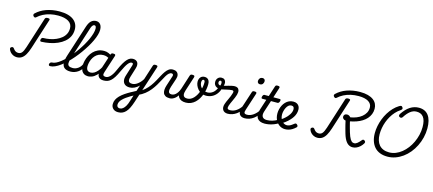

<svg xmlns="http://www.w3.org/2000/svg" viewBox="-116 -2040 8083 3581"><g transform="rotate(15 3925.5 -250.0)"><path d="M503 -380Q486 -379 481 -391Q476 -403 480 -419Q484 -435 493.5 -446Q503 -457 520 -457Q586 -458 649 -470.5Q712 -483 767.5 -507.5Q823 -532 866 -567.5Q909 -603 933 -651Q957 -699 957 -759Q957 -803 938 -836Q919 -869 883 -890.5Q847 -912 797 -923Q747 -934 684 -934Q603 -934 531 -917.5Q459 -901 399 -870Q339 -839 293 -796Q278 -781 262.5 -788Q247 -795 238 -808Q230 -820 231 -833Q232 -846 244 -857Q283 -894 330.5 -923.5Q378 -953 434.5 -973Q491 -993 555.5 -1004Q620 -1015 690 -1015Q781 -1015 849 -996.5Q917 -978 961 -944Q1005 -910 1027 -863.5Q1049 -817 1049 -760Q1049 -684 1019 -624.5Q989 -565 936.5 -520.5Q884 -476 814.5 -445.5Q745 -415 665.5 -399Q586 -383 503 -380ZM134 17Q97 17 64.5 1.5Q32 -14 9.5 -38.5Q-13 -63 -23 -92Q-30 -109 -25 -121Q-20 -133 -5 -140Q12 -148 23 -143.5Q34 -139 46 -123Q59 -104 74 -91.5Q89 -79 106.5 -73.5Q124 -68 143 -68Q183 -68 210 -99Q237 -130 263 -211L455 -812Q460 -826 472.5 -832.5Q485 -839 507 -839Q530 -839 540.5 -832.5Q551 -826 545 -809L356 -219Q331 -142 300.5 -89Q270 -36 230 -9.5Q190 17 134 17Z M779 17Q760 17 754 5.5Q748 -6 751.5 -20.5Q755 -35 767.5 -46.5Q780 -58 798 -58Q832 -58 873.5 -78Q915 -98 960 -133.5Q1005 -169 1051 -216Q1097 -263 1142 -319Q1187 -375 1228 -435Q1269 -495 1304 -556Q1339 -617 1364.5 -675Q1390 -733 1404.5 -785Q1419 -837 1419 -877Q1419 -892 1432 -899.5Q1445 -907 1462.5 -907Q1480 -907 1493.5 -899.5Q1507 -892 1507 -877Q1507 -834 1491 -778.5Q1475 -723 1445.5 -660Q1416 -597 1375.5 -530.5Q1335 -464 1287.5 -397.5Q1240 -331 1187.5 -270Q1135 -209 1081.5 -157Q1028 -105 974.5 -66Q921 -27 871.5 -5Q822 17 779 17ZM1170 17Q1096 17 1056.5 -12.5Q1017 -42 1012.5 -102Q1008 -162 1037 -254L1235 -868Q1261 -948 1301 -983.5Q1341 -1019 1397 -1019Q1431 -1019 1456 -1001.5Q1481 -984 1494 -952.5Q1507 -921 1507 -877Q1507 -858 1493.5 -849Q1480 -840 1462.5 -840Q1445 -840 1432 -849Q1419 -858 1419 -877Q1419 -896 1414.5 -908.5Q1410 -921 1402 -927.5Q1394 -934 1381 -934Q1371 -934 1360.5 -926.5Q1350 -919 1339.5 -903Q1329 -887 1320 -859L1115 -220Q1096 -160 1097 -124.5Q1098 -89 1122 -73.5Q1146 -58 1195 -58Q1209 -58 1215 -46.5Q1221 -35 1218 -20.5Q1215 -6 1203 5.5Q1191 17 1170 17Z M1171 17Q1157 17 1151 5.5Q1145 -6 1148 -20.5Q1151 -35 1163 -46.5Q1175 -58 1196 -58Q1222 -58 1248 -66.5Q1274 -75 1298 -92Q1322 -109 1341 -133.5Q1360 -158 1371 -190Q1376 -205 1388 -205.5Q1400 -206 1409.5 -196.5Q1419 -187 1416 -173Q1406 -130 1382 -95Q1358 -60 1324.5 -35Q1291 -10 1251.5 3.5Q1212 17 1171 17Z M1511 17Q1465 17 1432 -3Q1399 -23 1381.5 -61Q1364 -99 1364 -151Q1364 -195 1376 -245Q1388 -295 1412.5 -343.5Q1437 -392 1475 -432Q1513 -472 1565 -495.5Q1617 -519 1684 -519Q1729 -519 1769 -501.5Q1809 -484 1841 -458L1829 -389Q1789 -418 1757 -429Q1725 -440 1691 -440Q1638 -440 1598.5 -421Q1559 -402 1531 -370.5Q1503 -339 1486 -301.5Q1469 -264 1461.5 -227Q1454 -190 1454 -160Q1454 -128 1463.5 -106.5Q1473 -85 1492 -74Q1511 -63 1539 -63Q1574 -63 1607.5 -82.5Q1641 -102 1673 -139Q1705 -176 1732 -226L1749 -179Q1712 -97 1668 -54.5Q1624 -12 1582.5 2.5Q1541 17 1511 17ZM1806 17Q1771 17 1746 5Q1721 -7 1707.5 -29.5Q1694 -52 1693 -83Q1692 -114 1704 -153L1812 -483Q1819 -503 1828.5 -509Q1838 -515 1857 -515Q1888 -515 1896.5 -505.5Q1905 -496 1898 -476L1789 -141Q1773 -94 1784.5 -76Q1796 -58 1831 -58Q1845 -58 1850.5 -46.5Q1856 -35 1853.5 -20.5Q1851 -6 1839 5.5Q1827 17 1806 17Z M1808 17Q1799 17 1796.5 5.5Q1794 -6 1798 -20.5Q1802 -35 1811 -46.5Q1820 -58 1832 -58Q1848 -58 1867 -65Q1886 -72 1907.5 -91Q1929 -110 1953 -145.5Q1977 -181 2002 -239Q2040 -326 2072 -380Q2104 -434 2132.5 -463.5Q2161 -493 2187.5 -504Q2214 -515 2239 -515Q2250 -515 2253 -503.5Q2256 -492 2254.5 -477.5Q2253 -463 2247.5 -451.5Q2242 -440 2234 -440Q2217 -440 2199.5 -428Q2182 -416 2163 -391.5Q2144 -367 2122.5 -328Q2101 -289 2076 -235Q2040 -156 2008.5 -106.5Q1977 -57 1945.5 -30Q1914 -3 1880.5 7Q1847 17 1808 17Z M2226 519Q2164 519 2128 484.5Q2092 450 2092 397Q2092 350 2111.5 310Q2131 270 2167 233.5Q2203 197 2251.5 163.5Q2300 130 2358 98Q2375 90 2391 81Q2407 72 2423.5 63Q2440 54 2456 46L2494 -68Q2473 -48 2451 -32Q2429 -16 2406 -5Q2383 6 2359.5 11.5Q2336 17 2313 17Q2257 17 2223.5 -7.5Q2190 -32 2181 -76.5Q2172 -121 2191 -180L2257 -391Q2265 -415 2260 -427.5Q2255 -440 2236 -440Q2220 -440 2211.5 -451.5Q2203 -463 2203.5 -477.5Q2204 -492 2213 -503.5Q2222 -515 2241 -515Q2273 -515 2295.5 -504Q2318 -493 2330.5 -472.5Q2343 -452 2344 -423Q2345 -394 2334 -359L2279 -180Q2266 -138 2268.5 -111.5Q2271 -85 2289.5 -73Q2308 -61 2344 -61Q2368 -61 2394 -71Q2420 -81 2445.5 -100Q2471 -119 2495 -145.5Q2519 -172 2538 -205L2627 -483Q2634 -503 2643.5 -509Q2653 -515 2672 -515Q2703 -515 2711.5 -505.5Q2720 -496 2713 -476L2476 252Q2452 325 2426.5 376Q2401 427 2370.5 458.5Q2340 490 2304.5 504.5Q2269 519 2226 519ZM2239 442Q2269 442 2297.5 420Q2326 398 2350 355Q2374 312 2391 250L2425 144Q2415 149 2406.5 154Q2398 159 2390 163Q2382 167 2374 172Q2330 198 2294.5 224Q2259 250 2233 276Q2207 302 2193.5 328.5Q2180 355 2180 384Q2180 404 2187.5 416.5Q2195 429 2208.5 435.5Q2222 442 2239 442Z M2502 111Q2491 115 2482 108Q2473 101 2470 88.5Q2467 76 2471 63Q2475 50 2488 43Q2556 12 2606.5 -33Q2657 -78 2695 -130.5Q2733 -183 2763 -237.5Q2793 -292 2819.5 -341.5Q2846 -391 2874 -430.5Q2902 -470 2934.5 -492.5Q2967 -515 3011 -515Q3028 -515 3035 -503.5Q3042 -492 3041 -477.5Q3040 -463 3031 -451.5Q3022 -440 3006 -440Q2977 -440 2952.5 -417.5Q2928 -395 2905 -356Q2882 -317 2856.5 -268Q2831 -219 2799 -165.5Q2767 -112 2725.5 -60Q2684 -8 2629 36Q2574 80 2502 111Z M3088 19Q3033 19 3002.5 0Q2972 -19 2961.5 -50Q2951 -81 2954.5 -118.5Q2958 -156 2970 -193L3034 -391Q3042 -415 3033 -427.5Q3024 -440 3007 -440Q2991 -440 2982.5 -451.5Q2974 -463 2974.5 -477.5Q2975 -492 2984 -503.5Q2993 -515 3012 -515Q3056 -515 3083.5 -495.5Q3111 -476 3119.5 -441Q3128 -406 3112 -359L3059 -200Q3053 -181 3047.5 -157Q3042 -133 3043 -110.5Q3044 -88 3057.5 -74Q3071 -60 3102 -60Q3131 -60 3156 -74.5Q3181 -89 3200.5 -113Q3220 -137 3234.5 -165.5Q3249 -194 3257 -221L3260 -119Q3250 -91 3232 -66Q3214 -41 3191 -22Q3168 -3 3142 8Q3116 19 3088 19ZM3397 19Q3346 19 3311 3Q3276 -13 3257 -42.5Q3238 -72 3235.5 -110.5Q3233 -149 3248 -194L3340 -483Q3347 -503 3356.5 -509Q3366 -515 3385 -515Q3417 -515 3425 -505.5Q3433 -496 3427 -476L3338 -200Q3330 -176 3326.5 -151.5Q3323 -127 3328 -106.5Q3333 -86 3351 -73.5Q3369 -61 3405 -61Q3441 -61 3472.5 -77Q3504 -93 3530 -121.5Q3556 -150 3576.5 -186.5Q3597 -223 3611 -264.5Q3625 -306 3632.5 -348.5Q3640 -391 3640 -430Q3640 -450 3635.5 -460.5Q3631 -471 3625 -474.5Q3619 -478 3612 -478Q3594 -478 3587 -492.5Q3580 -507 3588 -521.5Q3596 -536 3622 -536Q3648 -536 3669.5 -524Q3691 -512 3704 -486.5Q3717 -461 3717 -420Q3717 -373 3708.5 -322.5Q3700 -272 3682 -222.5Q3664 -173 3638 -129.5Q3612 -86 3576 -52.5Q3540 -19 3495.5 0Q3451 19 3397 19Z M3725 -203Q3675 -203 3635.5 -223.5Q3596 -244 3568.5 -277Q3541 -310 3526.5 -346.5Q3512 -383 3512 -416Q3512 -468 3539.5 -502Q3567 -536 3620 -536Q3637 -536 3639 -521.5Q3641 -507 3632.5 -492.5Q3624 -478 3610 -478Q3595 -478 3587 -462.5Q3579 -447 3579 -421Q3579 -399 3588 -373Q3597 -347 3616.5 -323.5Q3636 -300 3665.5 -284.5Q3695 -269 3737 -269Q3796 -269 3845.5 -307.5Q3895 -346 3924 -429Q3930 -447 3948 -453Q3966 -459 3980.5 -453.5Q3995 -448 3990 -429Q3972 -354 3933 -303.5Q3894 -253 3840.5 -228Q3787 -203 3725 -203Z M4207 17Q4173 17 4149 5Q4125 -7 4112 -28Q4099 -49 4097 -78Q4095 -107 4106 -141Q4112 -163 4125 -192Q4138 -221 4153 -253Q4168 -285 4181.5 -318Q4195 -351 4203 -381Q4211 -410 4202 -419.5Q4193 -429 4177 -429Q4154 -429 4123.5 -423Q4093 -417 4060.5 -409.5Q4028 -402 4000 -396Q3972 -390 3955 -390Q3919 -390 3890.5 -402.5Q3862 -415 3846 -439Q3830 -463 3830 -496Q3830 -544 3857.5 -573.5Q3885 -603 3930 -603Q3966 -603 3986 -584Q4006 -565 4010.5 -534.5Q4015 -504 4003 -469Q4012 -469 4035 -475.5Q4058 -482 4088.5 -491Q4119 -500 4151 -506.5Q4183 -513 4208 -513Q4237 -513 4259.5 -500Q4282 -487 4291 -456Q4300 -425 4286 -371Q4278 -343 4264.5 -311Q4251 -279 4236 -246.5Q4221 -214 4207.5 -184Q4194 -154 4187 -130Q4175 -91 4186 -74.5Q4197 -58 4232 -58Q4246 -58 4252 -46.5Q4258 -35 4255 -20.5Q4252 -6 4240 5.5Q4228 17 4207 17ZM3941 -456Q3949 -480 3949.5 -500Q3950 -520 3943.5 -532Q3937 -544 3922 -544Q3908 -544 3900 -533Q3892 -522 3892 -503Q3892 -483 3905.5 -469.5Q3919 -456 3941 -456Z M4207 17Q4193 17 4187 5.5Q4181 -6 4184 -20.5Q4187 -35 4199 -46.5Q4211 -58 4232 -58Q4264 -58 4294.5 -67.5Q4325 -77 4353 -96Q4381 -115 4406.5 -142Q4432 -169 4454 -204Q4463 -217 4474 -216Q4485 -215 4491 -206.5Q4497 -198 4492 -186Q4472 -140 4442 -102.5Q4412 -65 4374.5 -38.5Q4337 -12 4294.5 2.5Q4252 17 4207 17Z M4533 17Q4498 17 4472.5 5Q4447 -7 4433.5 -29.5Q4420 -52 4418.5 -83Q4417 -114 4430 -153L4538 -483Q4544 -503 4553.5 -509Q4563 -515 4583 -515Q4614 -515 4622.5 -505.5Q4631 -496 4624 -476L4515 -141Q4499 -94 4510.5 -76Q4522 -58 4558 -58Q4572 -58 4577.5 -46.5Q4583 -35 4580.5 -20.5Q4578 -6 4566 5.5Q4554 17 4533 17ZM4645 -669Q4625 -669 4610.5 -682Q4596 -695 4596 -720Q4596 -747 4614 -771Q4632 -795 4669 -795Q4689 -795 4703.5 -782.5Q4718 -770 4718 -744Q4718 -717 4700.5 -693Q4683 -669 4645 -669Z M4533 17Q4519 17 4513 5.5Q4507 -6 4510 -20.5Q4513 -35 4525 -46.5Q4537 -58 4558 -58Q4591 -58 4622 -69Q4653 -80 4682 -100.5Q4711 -121 4737.5 -150Q4764 -179 4788 -216Q4797 -230 4807.5 -229Q4818 -228 4824.5 -219Q4831 -210 4826 -199Q4805 -150 4774.5 -110Q4744 -70 4705.5 -41.5Q4667 -13 4623.5 2Q4580 17 4533 17Z M4918 17Q4868 17 4832 1.5Q4796 -14 4776.5 -43.5Q4757 -73 4755 -115Q4753 -157 4770 -210L4838 -420H4759Q4748 -420 4744 -430Q4740 -440 4745 -460Q4751 -480 4760.5 -490Q4770 -500 4781 -500H4864L4928 -698Q4934 -718 4943.5 -724Q4953 -730 4973 -730Q5004 -730 5012.5 -720.5Q5021 -711 5014 -691L4953 -500H5079Q5090 -500 5094 -490.5Q5098 -481 5093 -460Q5087 -441 5077 -430.5Q5067 -420 5056 -420H4928L4856 -199Q4845 -165 4845.5 -138.5Q4846 -112 4857.5 -94Q4869 -76 4890.5 -67Q4912 -58 4943 -58Q4957 -58 4962.5 -46.5Q4968 -35 4965.5 -20.5Q4963 -6 4951 5.5Q4939 17 4918 17Z M4920 17Q4901 17 4895.5 5.5Q4890 -6 4895 -20.5Q4900 -35 4913 -46.5Q4926 -58 4945 -58Q4995 -58 5049.5 -74Q5104 -90 5153 -121Q5164 -128 5174 -122.5Q5184 -117 5190 -105Q5196 -93 5196 -81Q5196 -69 5187 -63Q5141 -35 5094 -17Q5047 1 5003 9Q4959 17 4920 17Z M5157 -116Q5201 -140 5239.5 -170Q5278 -200 5307 -233Q5325 -254 5340.5 -278Q5356 -302 5365 -328Q5374 -354 5374 -379Q5374 -409 5361 -424Q5348 -439 5319 -439Q5288 -439 5264.5 -418.5Q5241 -398 5225 -366.5Q5209 -335 5200.5 -300Q5192 -265 5192 -235Q5192 -195 5203 -163Q5214 -131 5233.5 -108Q5253 -85 5277 -73Q5301 -61 5327 -61Q5351 -61 5373.5 -69.5Q5396 -78 5418 -93Q5440 -108 5461 -125Q5475 -137 5487.5 -135.5Q5500 -134 5511 -123Q5525 -110 5527 -96Q5529 -82 5516 -70Q5484 -40 5451 -20Q5418 0 5383.5 9.5Q5349 19 5312 19Q5278 19 5246.5 7Q5215 -5 5189 -27Q5163 -49 5143.5 -79.5Q5124 -110 5113.5 -148Q5103 -186 5103 -230Q5103 -269 5112.5 -309.5Q5122 -350 5141 -387.5Q5160 -425 5188 -454.5Q5216 -484 5253.5 -501.5Q5291 -519 5337 -519Q5380 -519 5408 -502.5Q5436 -486 5450 -458.5Q5464 -431 5464 -396Q5464 -356 5452.5 -319Q5441 -282 5420 -249.5Q5399 -217 5372 -188Q5336 -148 5290.5 -114Q5245 -80 5194 -54Z M6618 19Q6594 19 6572 12Q6550 5 6530 -10Q6510 -25 6492 -49Q6474 -73 6458 -107.5Q6442 -142 6428 -188Q6422 -211 6415.5 -232Q6409 -253 6404 -273Q6399 -293 6393.5 -313Q6388 -333 6383.5 -352Q6379 -371 6374.5 -390.5Q6370 -410 6366 -429Q6338 -432 6320.5 -449Q6303 -466 6303 -488Q6303 -512 6319 -529Q6335 -546 6366 -546Q6389 -546 6405.5 -536Q6422 -526 6435 -510Q6498 -520 6553.5 -542.5Q6609 -565 6651 -599.5Q6693 -634 6717 -678.5Q6741 -723 6741 -778Q6741 -817 6723 -846Q6705 -875 6672 -894.5Q6639 -914 6592 -924Q6545 -934 6486 -934Q6405 -934 6333 -917.5Q6261 -901 6201 -870Q6141 -839 6095 -796Q6080 -781 6064.5 -788Q6049 -795 6040 -808Q6031 -821 6032.5 -833Q6034 -845 6046 -857Q6085 -894 6132.5 -923.5Q6180 -953 6236.5 -973Q6293 -993 6357.5 -1004Q6422 -1015 6492 -1015Q6580 -1015 6644 -997.5Q6708 -980 6750 -948.5Q6792 -917 6812.5 -874Q6833 -831 6833 -779Q6833 -723 6813.5 -675Q6794 -627 6759.5 -588Q6725 -549 6677 -519Q6629 -489 6571 -468.5Q6513 -448 6449 -436Q6452 -419 6456 -404Q6460 -389 6464 -373.5Q6468 -358 6472 -342.5Q6476 -327 6480.5 -311Q6485 -295 6490 -278Q6495 -261 6500 -242Q6514 -197 6526.5 -165.5Q6539 -134 6552 -113.5Q6565 -93 6577 -82Q6589 -71 6602 -66.5Q6615 -62 6627 -62Q6658 -62 6688 -86Q6718 -110 6755 -155Q6767 -171 6780.5 -170.5Q6794 -170 6809 -157Q6820 -147 6821.5 -135Q6823 -123 6813 -106Q6792 -71 6761 -42.5Q6730 -14 6693.5 2.5Q6657 19 6618 19ZM5936 17Q5899 17 5866.5 1.5Q5834 -14 5811.5 -38.5Q5789 -63 5779 -92Q5772 -109 5777 -121Q5782 -133 5797 -140Q5814 -148 5825 -143.5Q5836 -139 5848 -123Q5861 -104 5876 -91.5Q5891 -79 5908.5 -73.5Q5926 -68 5945 -68Q5985 -68 6012 -99Q6039 -130 6065 -211L6257 -812Q6262 -826 6274.5 -832.5Q6287 -839 6309 -839Q6332 -839 6342.5 -832.5Q6353 -826 6347 -809L6158 -219Q6133 -142 6102.5 -89Q6072 -36 6032 -9.5Q5992 17 5936 17Z M7292 19Q7209 19 7145 -6.5Q7081 -32 7039 -80Q6997 -128 6975 -195.5Q6953 -263 6953 -346Q6953 -414 6967 -484Q6981 -554 7007 -621.5Q7033 -689 7070.5 -750Q7108 -811 7155.5 -861.5Q7203 -912 7260 -947Q7288 -964 7301.5 -961.5Q7315 -959 7325 -944Q7338 -925 7334 -911.5Q7330 -898 7305 -881Q7255 -848 7214 -802.5Q7173 -757 7141.5 -703Q7110 -649 7088.5 -590.5Q7067 -532 7056 -470.5Q7045 -409 7045 -349Q7045 -285 7061 -232.5Q7077 -180 7109 -143Q7141 -106 7189.5 -86Q7238 -66 7302 -66Q7367 -66 7427.5 -90Q7488 -114 7542 -157.5Q7596 -201 7640.5 -259Q7685 -317 7717 -386Q7749 -455 7767 -530Q7785 -605 7785 -682Q7785 -749 7773 -796.5Q7761 -844 7737.5 -874.5Q7714 -905 7681 -919Q7648 -933 7606 -933Q7571 -933 7540.5 -921.5Q7510 -910 7483 -888.5Q7456 -867 7430 -836.5Q7404 -806 7379 -766Q7367 -750 7352 -747Q7337 -744 7320 -755Q7304 -764 7304.5 -779.5Q7305 -795 7314 -811Q7348 -862 7384 -900.5Q7420 -939 7459.5 -964.5Q7499 -990 7541.5 -1002.5Q7584 -1015 7629 -1015Q7690 -1015 7736.5 -993.5Q7783 -972 7814.5 -929.5Q7846 -887 7862 -825Q7878 -763 7878 -682Q7878 -591 7856.5 -503.5Q7835 -416 7796 -337.5Q7757 -259 7703.5 -194Q7650 -129 7584.5 -81.5Q7519 -34 7445 -7.5Q7371 19 7292 19Z"/></g></svg>

Font: Playwrite RO
Style: Regular
Weight: 400
Designer: Veronika Burian, José Scaglione
Foundry: TypeTogether
Version: Version 1.002